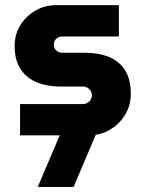

<svg xmlns="http://www.w3.org/2000/svg" viewBox="-20 -533 570 756"><path d="M59 0V-123.3H305.7Q316.3 -123.3 324.3 -127.8Q332.3 -132.3 337 -140.2Q341.7 -148 341.7 -157.3Q341.7 -167.3 337 -175.2Q332.3 -183 324.3 -187.7Q316.3 -192.3 305.7 -192.3H215.7Q166 -192.3 125.7 -208.5Q85.3 -224.7 61.5 -260.2Q37.7 -295.7 37.7 -352.7Q37.7 -396.7 59.5 -432.8Q81.3 -469 118.7 -490.8Q156 -512.7 201 -512.7H448V-389.3H224.7Q211.3 -389.3 201.5 -380.3Q191.7 -371.3 191.7 -357.7Q191.7 -344 201.2 -334.7Q210.7 -325.3 224.7 -325.3H312.7Q368.7 -325.3 409.5 -308.5Q450.3 -291.7 472.7 -256Q495 -220.3 495 -162.7Q495 -118 472.5 -81Q450 -44 412.3 -22Q374.7 0 327.7 0ZM128.7 203 227 -28H368L269.7 203Z"/></svg>

Font: MuseoModerno Thin
Style: Regular
Weight: 100
Designer: Pablo Cosgaya, Héctor Gatti, Marcela Romero, and the Authors of The MuseoModerno Project.
Foundry: Omnibus-Type Team
Version: Version 1.003